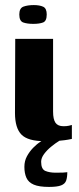

<svg xmlns="http://www.w3.org/2000/svg" viewBox="-20 -552 311 756"><path d="M157 4Q90 4 64.5 -22Q39 -48 39 -107L40 -399H189V-113Q189 -82 198.5 -68.5Q208 -55 230 -55Q243 -55 251.5 -57Q260 -59 263 -60V-5Q258 -4 247.5 -2Q237 0 215.5 2Q194 4 157 4ZM111 -458Q87 -458 71.5 -463.5Q56 -469 56 -495Q56 -520 72.5 -526Q89 -532 113 -532Q136 -532 150 -525.5Q164 -519 164 -495Q164 -469 149.5 -463.5Q135 -458 111 -458ZM173 184Q134 184 113 175Q92 166 84 148Q76 130 76 105Q76 82 86 63.5Q96 45 110.5 30Q125 15 141 5Q157 -5 169 -10H237Q229 -7 213.5 2.5Q198 12 181.5 25.5Q165 39 153.5 54.5Q142 70 142 85Q142 114 158.5 121Q175 128 200 128Q220 128 228.5 127.5Q237 127 240 126.5Q243 126 245 126Q245 146 240.5 159Q236 172 220.5 178Q205 184 173 184Z"/></svg>

Font: Genos
Style: Bold
Weight: 700
Designer: Robert E. Leuschke
Foundry: Robert E. Leuschke
Version: Version 1.010